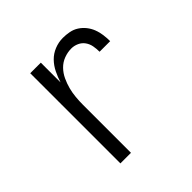

<svg xmlns="http://www.w3.org/2000/svg" viewBox="-142 -656 783 783"><g transform="rotate(-45 250.0 -264.0)"><path d="M126 0V-520H187V-406Q194 -429 205 -451.5Q216 -474 233 -491.5Q250 -509 273.5 -518.5Q297 -528 322 -528Q340 -528 358.5 -524.5Q377 -521 392.5 -511Q408 -501 419.5 -486.5Q431 -472 437.5 -455Q444 -438 446.5 -419.5Q449 -401 449 -382H388Q388 -399 385 -415.5Q382 -432 372.5 -445.5Q363 -459 347.5 -466Q332 -473 316 -473Q294 -473 273 -465Q252 -457 236.5 -441Q221 -425 211.5 -404.5Q202 -384 196.5 -363Q191 -342 189 -320Q187 -298 187 -276V0Z"/></g></svg>

Font: Iosevka Custom Light
Style: Regular
Weight: 300
Monospace: yes
Designer: Belleve Invis
Foundry: Belleve Invis
Version: Version 27.3.5